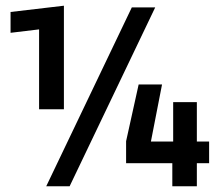

<svg xmlns="http://www.w3.org/2000/svg" viewBox="-20 -653 772 673"><path d="M204 -270H117V-550L17 -538V-611L204 -633ZM524 -627 224 0H142L442 -627ZM713 -157V-81H670V0H584V-81H422V-158L466 -357H548L509 -157H587V-295H670V-157Z"/></svg>

Font: Blinker SemiBold
Style: Regular
Weight: 600
Designer: Juergen Huber
Foundry: supertype
Version: Version 1.015;PS 1.15;hotconv 1.0.88;makeotf.lib2.5.647800